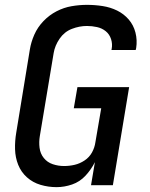

<svg xmlns="http://www.w3.org/2000/svg" viewBox="-20 -763 616 791"><path d="M213 8Q245 8 277 -3Q309 -14 332.5 -39.5Q356 -65 371 -95L355 0H445L512 -404H299L284 -317H397L373 -177Q370 -155 359 -135Q348 -115 328.5 -102Q309 -89 287.5 -84Q266 -79 244 -79Q220 -79 197.5 -86.5Q175 -94 160.5 -112Q146 -130 143 -154Q140 -178 144 -202L201 -544Q206 -575 225.5 -603.5Q245 -632 276 -644Q307 -656 338 -656Q359 -656 379.5 -651.5Q400 -647 415.5 -634.5Q431 -622 437.5 -602Q444 -582 440 -561Q440 -559 439 -557H539Q540 -561 541 -565Q546 -598 538 -629Q530 -660 510 -683Q490 -706 462.5 -719.5Q435 -733 403 -738Q371 -743 338 -743Q307 -743 275 -737.5Q243 -732 213 -716.5Q183 -701 159 -676Q135 -651 121.5 -620.5Q108 -590 103 -559L47 -217Q41 -182 42 -148Q43 -114 55 -84Q67 -54 91 -32.5Q115 -11 147 -1.5Q179 8 213 8Z"/></svg>

Font: Iosevka Sparkle Medium
Style: Italic
Weight: 500
Italic angle: -9°
Designer: Belleve Invis
Foundry: Belleve Invis
Version: Version 4.5.0; ttfautohint (v1.8.3)